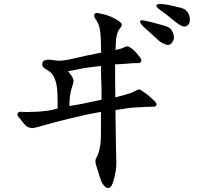

<svg xmlns="http://www.w3.org/2000/svg" viewBox="-20 -815 1040 949"><path d="M480 -555Q479 -602 478 -628Q477 -654 472.5 -675.5Q468 -697 455.5 -715.5Q443 -734 445.5 -741Q448 -748 452.5 -750Q457 -752 467 -750Q484 -746 497 -743Q510 -740 528 -732.5Q546 -725 563.5 -713.5Q581 -702 581.5 -695.5Q582 -689 580 -684L566 -665Q561 -655 557 -639.5Q553 -624 553 -610L551 -568Q561 -570 570.5 -572.5Q580 -575 592.5 -580.5Q605 -586 611 -586Q618 -585 630.5 -575.5Q643 -566 652.5 -555.5Q662 -545 671 -533Q680 -521 679 -515.5Q678 -510 673 -506Q669 -502 656 -503Q643 -504 617 -501L575 -498L549 -497Q549 -432 549 -418L550 -334Q575 -340 593 -345Q611 -350 624 -354.5Q637 -359 649.5 -366Q662 -373 668 -373Q674 -373 686 -363L709 -347Q719 -338 736.5 -322.5Q754 -307 754 -299Q754 -295 751 -291.5Q748 -288 738.5 -287.5Q729 -287 707 -287L634 -283Q599 -279 578 -275L551 -271Q551 -248 551 -236L553 -100Q555 -20 555 -18Q555 14 552 30Q549 46 544.5 66Q540 86 533 99.5Q526 113 516 114Q506 115 495 104Q487 96 481 81.5Q475 67 470 49.5Q465 32 459 14Q453 -4 452 -12.5Q451 -21 453 -28L463 -49Q467 -57 471 -74.5Q475 -92 477 -107.5Q479 -123 479 -161V-233V-262Q438 -255 412.5 -249.5Q387 -244 326.5 -229.5Q266 -215 234 -206Q202 -197 175 -189.5Q148 -182 143 -182Q133 -182 123.5 -185Q114 -188 109 -192.5Q104 -197 98 -204L80 -227Q66 -242 66 -249Q66 -256 72 -260Q78 -264 94.5 -262Q111 -260 136 -262Q161 -262 191 -265Q221 -268 239 -272L265 -279Q265 -324 263.5 -358.5Q262 -393 253 -419.5Q244 -446 227 -460L201 -477Q189 -485 188.5 -495Q188 -505 193.5 -511.5Q199 -518 217 -520Q226 -520 234 -519L265 -515Q271 -515 279 -515Q297 -516 323 -521L402 -539L480 -555ZM479 -489Q448 -485 422 -482Q396 -479 369 -473L316 -463Q323 -454 329.5 -446Q336 -438 340 -429Q344 -420 343.5 -412.5Q343 -405 337 -388Q331 -371 328 -353Q324 -334 324 -318L323 -291Q338 -293 368 -298.5Q398 -304 428 -311L482 -322Q482 -404 480 -426L479 -489ZM789 -599Q773 -605 750 -628L717 -658Q707 -667 693.5 -679Q680 -691 675 -700Q670 -709 673 -712Q676 -715 684 -715Q692 -714 711 -709.5Q730 -705 738 -703L781 -691Q812 -683 821 -674.5Q830 -666 835.5 -651.5Q841 -637 839 -623Q837 -612 829.5 -603Q822 -594 813 -593Q805 -592 789 -599ZM804 -742 771 -766Q763 -771 757.5 -778Q752 -785 753 -789Q754 -795 772 -795Q794 -795 821 -789Q848 -783 872 -777Q896 -771 906 -756.5Q916 -742 918 -727Q920 -704 912 -694.5Q904 -685 894.5 -684Q885 -683 872 -690Q859 -697 838 -714Q817 -731 804 -742Z"/></svg>

Font: ChillKai
Style: Regular
Weight: 400
Designer: ChillType
Foundry: 寒蝉字型
Version: Version 2.000